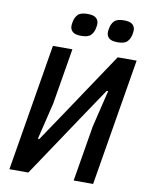

<svg xmlns="http://www.w3.org/2000/svg" viewBox="-97 -970 798 1039"><g transform="rotate(10 302.0 -450.5)"><path d="M144 -698H251L200 -392L151 -189H159L272 -357L500 -698H604L488 0H381L432 -306L481 -509H473L360 -341L132 0H28ZM285 -778Q251 -778 237.5 -790.5Q224 -803 224 -821Q224 -826 224.5 -831.5Q225 -837 227 -846Q231 -869 246 -885Q261 -901 299 -901Q333 -901 346.5 -888.5Q360 -876 360 -858Q360 -853 359.5 -847.5Q359 -842 357 -833Q353 -810 338 -794Q323 -778 285 -778ZM485 -778Q451 -778 437.5 -790.5Q424 -803 424 -821Q424 -826 424.5 -831.5Q425 -837 427 -846Q431 -869 446 -885Q461 -901 499 -901Q533 -901 546.5 -888.5Q560 -876 560 -858Q560 -853 559.5 -847.5Q559 -842 557 -833Q553 -810 538 -794Q523 -778 485 -778Z"/></g></svg>

Font: IBM Plex Mono Medium
Style: Italic
Weight: 500
Italic angle: -9°
Monospace: yes
Designer: Mike Abbink, Paul van der Laan, Pieter van Rosmalen
Foundry: Bold Monday
Version: Version 2.3